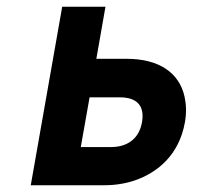

<svg xmlns="http://www.w3.org/2000/svg" viewBox="-20 -548 594 568"><path d="M265 -374 292 -528H164L71 0H289C321 0 351 -5 378 -14C448 -38 510 -91 527 -186C532 -214 531 -239 526 -262C510 -334 449 -374 355 -374ZM400 -186C391 -136 355 -113 309 -113H219L245 -260H335C383 -260 409 -237 400 -186Z"/></svg>

Font: Asimov
Style: NarIt
Weight: 500
Designer: Google
Version: Version 2.000980; 2014